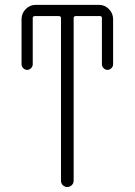

<svg xmlns="http://www.w3.org/2000/svg" viewBox="-20 -750 540 770"><path d="M66.4 -492.2V-672.9Q66.4 -696.3 83 -713.4Q99.6 -730.5 123 -730.5H377Q400.4 -730.5 417 -713.4Q433.6 -696.3 433.6 -672.9V-492.2Q433.6 -483.4 426.8 -476.6Q419.9 -469.7 411.1 -469.7Q402.3 -469.7 395.5 -476.6Q388.7 -483.4 388.7 -492.2V-677.7Q388.7 -685.5 380.9 -685.5H284.2Q275.4 -685.5 275.4 -677.7V-25.4Q275.4 -14.6 267.6 -7.3Q259.8 0 250 0Q240.2 0 232.4 -6.8Q224.6 -13.7 224.6 -25.4V-677.7Q224.6 -685.5 215.8 -685.5H120.1Q111.3 -685.5 111.3 -677.7V-492.2Q111.3 -483.4 104.5 -476.6Q97.7 -469.7 88.9 -469.7Q80.1 -469.7 73.2 -476.6Q66.4 -483.4 66.4 -492.2Z"/></svg>

Font: Rounded Mgen+ 1m light
Style: Regular
Weight: 200
Designer: [Source Han Sans]
Ryoko NISHIZUKA  (kana & ideographs); Paul D. Hunt (Latin, Greek & Cyrillic); Wenlong ZHANG  (bopomofo
Version: Version 1.059.20150602